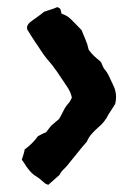

<svg xmlns="http://www.w3.org/2000/svg" viewBox="-20 -509 386 537"><path d="M302 -218Q298 -211 293.5 -204.5Q289 -198 284 -190Q273 -167 254 -152Q244 -143 236 -134Q228 -125 223 -113Q209 -97 195.5 -80Q182 -63 168 -46Q163 -40 157.5 -35Q152 -30 148 -23Q147 -19 141 -15Q134 -9 128 -3.5Q122 2 115 8Q113 7 110 6Q107 5 105 3Q100 -1 95 -5.5Q90 -10 84 -14Q75 -19 68.5 -25.5Q62 -32 57 -39Q53 -44 49.5 -50Q46 -56 41 -62Q43 -69 45.5 -76.5Q48 -84 49 -91Q60 -99 69.5 -108.5Q79 -118 86 -128Q92 -131 97.5 -134Q103 -137 109 -139Q113 -144 116.5 -149Q120 -154 125 -159Q130 -163 135 -167.5Q140 -172 145 -176Q150 -184 153.5 -191.5Q157 -199 161 -206Q166 -214 171.5 -220Q177 -226 181 -236Q178 -252 166 -269Q153 -289 139.5 -308.5Q126 -328 110 -346Q101 -357 93.5 -369Q86 -381 78 -392Q72 -401 66.5 -410Q61 -419 56 -427Q54 -437 62 -445Q65 -447 67 -449Q69 -451 71 -452Q79 -458 87 -463.5Q95 -469 103 -476Q111 -479 121 -482Q131 -485 140 -489Q148 -487 149.5 -481.5Q151 -476 152 -471Q157 -469 162.5 -466.5Q168 -464 173 -460Q181 -453 189.5 -444Q198 -435 208 -425Q213 -412 219 -398.5Q225 -385 228 -370Q235 -360 243 -352.5Q251 -345 261 -337Q264 -333 266 -327.5Q268 -322 271 -317Q280 -307 285.5 -294.5Q291 -282 297 -270Q309 -246 302 -218Z"/></svg>

Font: Darumadrop One
Style: Regular
Weight: 400
Version: Version 1.000